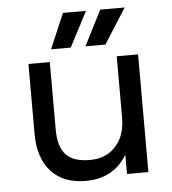

<svg xmlns="http://www.w3.org/2000/svg" viewBox="-51 -744 723 806"><g transform="rotate(-5 310.0 -341.5)"><path d="M543 0H453V-78H451Q394 14 278 14Q186 14 134 -41Q81 -99 81 -201V-496H171V-212Q171 -139 203 -105Q234 -72 303 -72Q373 -72 413 -118Q453 -162 453 -239V-496H543ZM326 -549 401 -697H504L410 -549ZM181 -549 244 -697H341L264 -549Z"/></g></svg>

Font: Rilu
Style: Bold
Weight: 500
Designer: Alí Sinisterra
Foundry: Alí Sinisterra
Version: ""